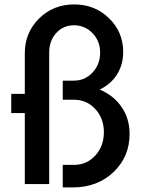

<svg xmlns="http://www.w3.org/2000/svg" viewBox="-20 -815 627 850"><path d="M29.8 -314.5V-399.4H89.8V-579.1Q89.8 -670.4 152.8 -732.9Q215.8 -795.4 308.6 -795.4Q399.9 -795.4 462.6 -734.4Q525.4 -673.3 525.4 -584.5Q525.4 -529.3 498.3 -485.8Q471.2 -442.4 421.4 -418.5Q483.9 -392.1 518.8 -340.6Q553.7 -289.1 553.7 -222.2Q553.7 -121.6 483.6 -54.2Q413.6 13.2 307.1 14.6H257.8V-85H307.1Q363.8 -85 401.9 -126.5Q439.9 -168 439.9 -229.5Q439.9 -291 401.9 -332.3Q363.8 -373.5 307.1 -373.5H257.8V-458H307.1Q356 -458 389.6 -493.9Q423.3 -529.8 423.3 -582Q423.3 -633.3 389.6 -668.2Q356 -703.1 307.1 -703.1Q260.3 -703.1 229 -668.9Q197.8 -634.8 197.8 -582.5V0H89.8V-314.5Z"/></svg>

Font: Spartan MB SemBd
Style: Regular
Weight: 600
Designer: Matt Bailey, Mirko Velimirovic
Foundry: Matt Bailey
Version: Version 1.005